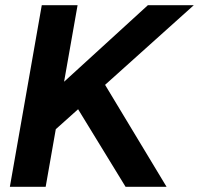

<svg xmlns="http://www.w3.org/2000/svg" viewBox="-20 -720 767 740"><path d="M385 -393 622 0H464L281 -299L195 -222L156 0H18L141 -700H279L227 -405L550 -700H727Z"/></svg>

Font: Bai Jamjuree
Style: Bold Italic
Weight: 700
Italic angle: -10°
Designer: Katatrad Aksorn Co.,Ltd.
Foundry: Cadson Demak Co.,Ltd.
Version: Version 1.000; ttfautohint (v1.6)